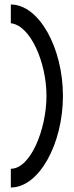

<svg xmlns="http://www.w3.org/2000/svg" viewBox="-20 -715 328 851"><path d="M28 33V116C154 116 259 -79 259 -290C259 -501 154 -695 28 -695V-612C116 -602 186 -437 186 -290C186 -143 116 33 28 33Z"/></svg>

Font: Charger Sport
Style: Regular
Weight: 400
Designer: Jasper
Foundry: Cannot Into Space Fonts
Version: Version 1.1